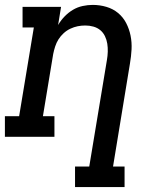

<svg xmlns="http://www.w3.org/2000/svg" viewBox="-29 -558 649 783"><path d="M277 205V121H335L407 -313Q410 -330 410.5 -347Q411 -364 408.5 -380Q406 -396 399 -410.5Q392 -425 380 -435Q368 -445 352 -449.5Q336 -454 319 -454Q303 -454 288 -451Q273 -448 258 -441Q243 -434 230.5 -422.5Q218 -411 209.5 -397.5Q201 -384 196 -368.5Q191 -353 188 -338L146 -84H193V0H-9V-84H49L109 -446H63V-530H220L208 -456Q219 -475 234.5 -491Q250 -507 268.5 -518Q287 -529 308 -533.5Q329 -538 349 -538Q378 -538 405 -530Q432 -522 452.5 -505Q473 -488 485.5 -464Q498 -440 503.5 -412.5Q509 -385 507.5 -356.5Q506 -328 501 -299L432 121H479V205Z"/></svg>

Font: Iosevka Slab MdExObl
Style: Regular
Weight: 500
Width: 7
Italic angle: -9°
Monospace: yes
Designer: Belleve Invis
Foundry: Belleve Invis
Version: Version 11.1.1; ttfautohint (v1.8.3)